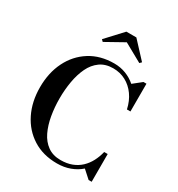

<svg xmlns="http://www.w3.org/2000/svg" viewBox="-227 -1128 1187 1282"><g transform="rotate(30 367.0 -487.0)"><path d="M406 10Q298.5 10 219.5 -40Q140.5 -90 97.5 -177Q54.5 -264 54.5 -375Q54.5 -486.5 97.5 -573.2Q140.5 -660 219.5 -710Q298.5 -760 406 -760Q453.5 -760 495.8 -743.8Q538 -727.5 571 -698.5L635.5 -750H658.5V-536H631.5Q618.5 -595.5 587.5 -638.8Q556.5 -682 512.8 -705.2Q469 -728.5 416 -728.5Q356.5 -728.5 315.8 -699.2Q275 -670 251 -619.8Q227 -569.5 216 -506.2Q205 -443 205 -375Q205 -307 216 -243.8Q227 -180.5 251 -130.2Q275 -80 315.8 -50.8Q356.5 -21.5 416 -21.5Q464.5 -21.5 502.2 -36Q540 -50.5 567.8 -76.8Q595.5 -103 614 -138.2Q632.5 -173.5 642 -214H669V0H645.5L585.5 -54Q552 -24 506.2 -7Q460.5 10 406 10ZM266 -845.5 252.5 -859 368.5 -984H445.5L561.5 -859L548 -845.5L406.5 -924Z"/></g></svg>

Font: Bodoni Moda 9pt SemiBold
Style: Regular
Weight: 600
Designer: Owen Earl
Foundry: indestructible type
Version: Version 2.005